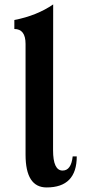

<svg xmlns="http://www.w3.org/2000/svg" viewBox="-20 -821 392 855"><path d="M187.5 13.7Q93.8 13.7 93.8 -132.3V-625.5Q93.8 -691.9 43.9 -691.9V-731.9Q144.5 -751.5 216.8 -801.3Q216.3 -691.9 216.3 -152.3Q216.3 -61.5 258.8 -61.5Q296.9 -61.5 303.7 -124.5H321.8Q321.8 13.7 187.5 13.7Z"/></svg>

Font: Kelvinch
Style: Bold
Weight: 700
Designer: Paul James Miller
Foundry: High-Logic / Made with FontCreator
Version: Version 3.501;March 28, 2021;FontCreator 13.0.0.2683 64-bit